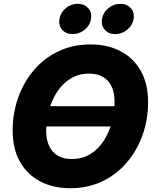

<svg xmlns="http://www.w3.org/2000/svg" viewBox="-20 -969 805 999"><path d="M643.1 -416.5 627.9 -311H168.9L184.1 -416.5ZM345.2 10.3Q256.8 10.3 189.5 -24.9Q122.1 -60.1 84 -127.2Q45.9 -194.3 45.9 -290Q45.9 -379.9 74.5 -460.7Q103 -541.5 156.2 -604Q209.5 -666.5 284.2 -702.1Q358.9 -737.8 451.7 -737.8Q539.6 -737.8 606.7 -702.9Q673.8 -668 712.2 -600.8Q750.5 -533.7 750.5 -437.5Q750.5 -346.7 721.7 -266.1Q692.9 -185.5 639.4 -123Q585.9 -60.5 511.5 -25.1Q437 10.3 345.2 10.3ZM352.5 -141.6Q409.2 -141.6 451.2 -168Q493.2 -194.3 520.8 -238.3Q548.3 -282.2 562.3 -334.2Q576.2 -386.2 576.2 -437.5Q576.2 -486.3 560.5 -519.3Q544.9 -552.2 515.6 -569.1Q486.3 -585.9 444.3 -585.9Q388.2 -585.9 345.9 -559.3Q303.7 -532.7 275.9 -489Q248 -445.3 234.1 -393.3Q220.2 -341.3 220.2 -290Q220.2 -241.7 236.1 -208.5Q252 -175.3 281.5 -158.4Q311 -141.6 352.5 -141.6ZM579.6 -791.5Q544.9 -791.5 525.1 -814.2Q505.4 -836.9 510.7 -870.6Q516.1 -903.8 543.7 -926.5Q571.3 -949.2 606 -949.2Q640.6 -949.2 660.6 -926.5Q680.7 -903.8 675.3 -870.6Q669.4 -836.9 641.8 -814.2Q614.3 -791.5 579.6 -791.5ZM357.9 -791.5Q323.2 -791.5 303.5 -814.2Q283.7 -836.9 289.6 -870.6Q294.9 -903.8 322.3 -926.5Q349.6 -949.2 384.3 -949.2Q418.9 -949.2 439 -926.5Q459 -903.8 453.6 -870.6Q448.2 -836.9 420.4 -814.2Q392.6 -791.5 357.9 -791.5Z"/></svg>

Font: Inter 20pt ExtraBold
Style: Italic
Weight: 800
Italic angle: -9.3988°
Version: Version 4.001;git-66647c0bb